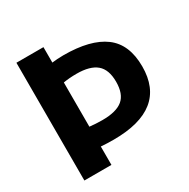

<svg xmlns="http://www.w3.org/2000/svg" viewBox="-165 -893 1031 1045"><g transform="rotate(-30 350.0 -370.0)"><path d="M72 0V-740H242V-643Q257 -645 275.2 -646.2Q293.5 -647.5 313.5 -647.5Q483.5 -647.5 569.5 -583.5Q655.5 -519.5 655.5 -380.5Q655.5 -112.5 321.5 -112.5Q279.5 -112.5 242 -115.5V0ZM321.5 -235.5Q410 -235.5 450.2 -269.2Q490.5 -303 490.5 -379.5Q490.5 -456 450 -490.2Q409.5 -524.5 325 -524.5Q280 -524.5 242 -518V-240Q262 -238 280.5 -236.8Q299 -235.5 321.5 -235.5Z"/></g></svg>

Font: Encode Sans SmExp
Style: Bold
Weight: 700
Width: 6
Designer: Multiple Designers
Foundry: Impallari Type
Version: Version 3.002; ttfautohint (v1.8.3) -l 8 -r 50 -G 200 -x 14 